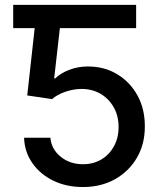

<svg xmlns="http://www.w3.org/2000/svg" viewBox="-20 -747 650 777"><path d="M315.7 9.9Q248.9 9.9 195.8 -15.8Q142.8 -41.5 111.2 -86.6Q79.5 -131.7 77.4 -189.6H183.9Q188.2 -142.8 225.7 -112.6Q263.1 -82.4 315.7 -82.4Q357.6 -82.4 390.1 -101.7Q422.6 -121.1 441.2 -155.2Q459.9 -189.3 459.9 -233Q459.9 -277.3 440.7 -312Q421.5 -346.6 388 -366.7Q354.4 -386.7 311.1 -387.1Q278.1 -387.1 244.7 -375.7Q211.3 -364.3 190.7 -345.9L90.2 -360.8L120.4 -633.2H33.4V-727.3H530.9V-633.2H222.3L199.2 -429.7H203.5Q224.8 -450.6 260.1 -464.3Q295.5 -478 335.9 -478Q402.3 -478 454.4 -446.6Q506.4 -415.1 536.6 -360.4Q566.1 -306.1 566.1 -236.9V-233.7Q566.1 -163.7 534.1 -108.7Q502.1 -53.6 445.5 -21.8Q388.8 9.9 315.7 9.9Z"/></svg>

Font: Linik Sans Medium
Style: Regular
Weight: 500
Designer: Rasmus Andersson (font), Cristiano Sobral (main changes)
Foundry: rsms
Version: Version 3.018;June 1, 2022;FontCreator 14.0.0.2814 64-bit; t